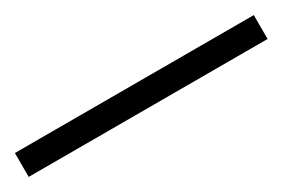

<svg xmlns="http://www.w3.org/2000/svg" viewBox="-6 -74 513 348"><g transform="rotate(-30 250.0 100.0)"><path d="M0 75V125H500V75Z"/></g></svg>

Font: Heuristica
Style: Bold
Weight: 700
Version: Version 1.0.1